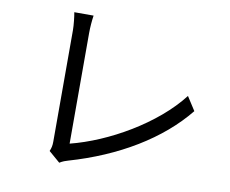

<svg xmlns="http://www.w3.org/2000/svg" viewBox="-82 -848 1163 970"><g transform="rotate(10 500.0 -363.0)"><path d="M280 18C296 8 311 3 322 0C571 -72 777 -196 907 -357L862 -427C738 -266 506 -134 315 -86V-653C315 -682 318 -719 322 -744H223C227 -724 232 -679 232 -653V-81C232 -61 229 -48 222 -32Z"/></g></svg>

Font: Noto Sans Japanese Regular
Style: Regular
Weight: 400
Designer: Ryoko NISHIZUKA (kana & ideographs); Paul D. Hunt (Latin, Greek & Cyrillic); Wenlong ZHANG (bopomofo); Sandoll Communica
Foundry: Adobe Systems Incorporated
Version: Version 1.000;PS 1;hotconv 1.0.78;makeotf.lib2.5.61930